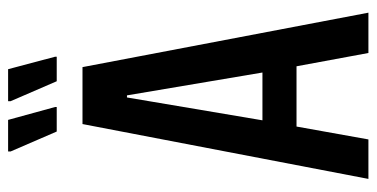

<svg xmlns="http://www.w3.org/2000/svg" viewBox="-242 -664 907 462"><g transform="rotate(-90 211.0 -433.5)"><path d="M11 0 143 -688H280L411 0H314L282 -173H137L106 0ZM152 -255H267L212 -581H207ZM305 -750H246L198 -861V-867H275L305 -754ZM184 -750H125L77 -861V-867H153L184 -754Z"/></g></svg>

Font: Saira ExtraCondensed SemiBold
Style: Regular
Weight: 600
Width: 2
Designer: Hector Gatti with collaboration of the Omnibus-Type team
Foundry: Omnibus-Type
Version: Version 1.101